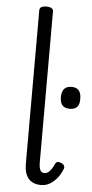

<svg xmlns="http://www.w3.org/2000/svg" viewBox="-61 -925 469 977"><g transform="rotate(5 174.0 -436.5)"><path d="M187 17Q145 17 123 -8.5Q101 -34 101 -84V-868Q101 -879 109.5 -884.5Q118 -890 135 -890Q153 -890 162 -884.5Q171 -879 171 -868V-98Q171 -71 177.5 -58Q184 -45 199 -45Q209 -45 217 -50.5Q225 -56 233.5 -68Q242 -80 250 -98Q255 -107 263 -107.5Q271 -108 281 -103Q291 -99 295 -91Q299 -83 296 -76Q285 -47 268 -26.5Q251 -6 231 5.5Q211 17 187 17ZM299 -382Q274 -382 261.5 -395.5Q249 -409 249 -438Q249 -466 261.5 -480Q274 -494 299 -494Q324 -494 336 -480Q348 -466 348 -438Q349 -409 336.5 -395.5Q324 -382 299 -382Z"/></g></svg>

Font: Playwrite GB S Light
Style: Regular
Weight: 300
Designer: Veronika Burian, José Scaglione
Foundry: TypeTogether
Version: Version 1.002